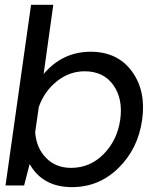

<svg xmlns="http://www.w3.org/2000/svg" viewBox="-20 -770 644 797"><path d="M356 -555.2Q467.8 -555.2 527.3 -474.1Q586.9 -393.1 570.1 -272.9Q553.2 -152.8 472.2 -73Q391.1 6.8 278.8 6.8Q157.7 6.8 103 -88.9L80.1 0H2.9L108.9 -750H201.2L161.1 -462.9Q239.7 -555.2 356 -555.2ZM274.9 -73.2Q354 -73.2 410.4 -130.6Q466.8 -188 479 -272.9Q491.2 -358.9 450.7 -416.5Q410.2 -474.1 331.1 -474.1Q268.1 -474.1 216.1 -432.6Q164.1 -391.1 141.1 -326.2L126 -221.2Q130.9 -155.3 171.4 -114.3Q211.9 -73.2 274.9 -73.2Z"/></svg>

Font: Oakes Grotesk
Style: Italic
Weight: 400
Designer: Samuel Oakes
Foundry: Samuel Oakes
Version: Version 1.0 | wf-rip DC20170320